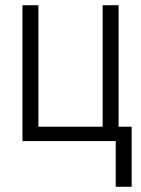

<svg xmlns="http://www.w3.org/2000/svg" viewBox="-20 -540 540 735"><path d="M423 175V0H66V-520H127V-55H373V-520H434V-55H484V175Z"/></svg>

Font: Iosevka SS04 Light
Style: Regular
Weight: 300
Monospace: yes
Designer: Belleve Invis
Foundry: Belleve Invis
Version: Version 19.0.0; ttfautohint (v1.8.4)